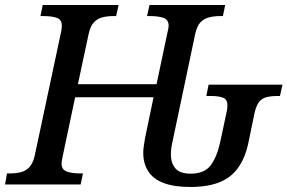

<svg xmlns="http://www.w3.org/2000/svg" viewBox="-41 -734 1144 764"><path d="M716 10Q651 10 609.5 -6Q568 -22 548.5 -53Q529 -84 529 -126Q529 -138 531 -151.5Q533 -165 536 -184L570 -347H258L208 -110Q207 -104 205.5 -96Q204 -88 204 -83Q204 -59 224.5 -51.5Q245 -44 276 -44H289L280 0H-21L-13 -44H0Q23 -44 42.5 -49Q62 -54 76 -69Q90 -84 97 -114L201 -602Q203 -609 204 -618Q205 -627 205 -631Q205 -656 185 -663Q165 -670 133 -670H120L129 -714H431L421 -670H408Q386 -670 366.5 -665Q347 -660 333 -645.5Q319 -631 312 -600L269 -399H582L625 -603Q627 -610 628.5 -618.5Q630 -627 630 -631Q630 -656 609.5 -663Q589 -670 557 -670H544L554 -714H855L846 -670H833Q811 -670 791 -665Q771 -660 757 -645.5Q743 -631 736 -600L646 -173Q642 -156 640.5 -143Q639 -130 639 -119Q639 -86 656.5 -64.5Q674 -43 718 -43Q773 -43 798 -77Q823 -111 836 -172L860 -285Q862 -292 863 -301Q864 -310 864 -314Q864 -339 846 -345.5Q828 -352 799 -352H780L789 -397H1083L1073 -352H1063Q1038 -352 1020 -347.5Q1002 -343 990.5 -329Q979 -315 972 -285L947 -164Q934 -104 905.5 -65Q877 -26 830.5 -8Q784 10 716 10Z"/></svg>

Font: ET Text
Style: Italic
Weight: 470
Italic angle: -12°
Designer: Monotype Design Team
Foundry: Monotype Imaging Inc.
Version: Version 2.009